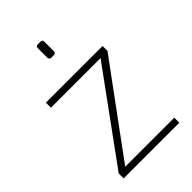

<svg xmlns="http://www.w3.org/2000/svg" viewBox="-226 -852 941 941"><g transform="rotate(-45 244.5 -381.0)"><path d="M55 -34 392 -497H48V-532H441V-498L101 -35H441V0H55ZM209 -682V-749Q209 -762 222 -762H241Q254 -762 254 -749V-682Q254 -676 250 -672.5Q246 -669 241 -669H222Q216 -669 212.5 -673Q209 -677 209 -682Z"/></g></svg>

Font: Exo ExtraLight
Style: Regular
Weight: 275
Designer: Natanael Gama
Foundry: Natanael Gama
Version: Version 1.500; ttfautohint (v1.6)